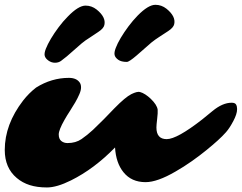

<svg xmlns="http://www.w3.org/2000/svg" viewBox="-43 -784 1021 811"><path d="M538.1 -717.8Q583 -763.7 613.3 -763.7Q639.2 -763.7 660.2 -747.1Q700.2 -714.8 692.9 -682.1Q689.9 -667.5 667.5 -652.8Q667.5 -652.8 629.4 -627.9Q613.3 -617.7 596.7 -604.5L534.2 -549.8Q502.4 -522.5 492.7 -522.5Q469.2 -522.5 456.5 -531.5Q443.8 -540.5 441.2 -551.3Q438.5 -562 445.8 -581.3Q453.1 -600.6 467 -624Q481 -647.5 499.5 -672.4Q518.1 -697.3 538.1 -717.8ZM243.2 -713.9Q288.1 -760.3 318.4 -760.3Q344.2 -760.3 365.2 -743.7Q405.3 -711.4 397.9 -678.7Q395 -664.1 372.6 -649.4L334.5 -624Q318.4 -614.3 301.8 -600.6L239.3 -545.9Q225.1 -534.2 214.6 -526.6Q204.1 -519 189.2 -519Q174.3 -519 161.6 -528.1Q148.9 -537.1 146 -547.9Q143.1 -558.6 150.6 -577.9Q158.2 -597.2 172.1 -620.6Q186 -644 204.6 -668.9Q223.1 -693.8 243.2 -713.9ZM617.7 -245.6Q617.7 -196.3 661.1 -196.3Q704.6 -196.3 811.5 -279.8L854.5 -314.9Q897 -350.1 935.5 -350.1Q949.7 -350.1 954.1 -342.5Q958.5 -335 958.5 -323.5Q958.5 -312 954.3 -299.6Q950.2 -287.1 942.9 -273.4Q926.8 -242.7 911.6 -225.6Q896.5 -208.5 876.2 -190.2Q856 -171.9 828.1 -149.2Q800.3 -126.5 766.6 -102.8Q732.9 -79.1 698.7 -59.6Q621.6 -14.6 571.8 -14.6Q512.2 -14.6 478.5 -56.6Q446.8 -95.7 442.9 -161.1Q355 -70.8 256.8 -22Q196.8 7.8 155.3 7.8Q113.8 7.8 82.5 -2.2Q51.3 -12.2 27.8 -32.2Q-22.9 -74.7 -22.9 -150.4Q-22.9 -258.8 54.7 -359.4Q79.1 -390.6 109.4 -414.1Q174.8 -455.1 248 -455.1Q280.3 -455.1 293.9 -435.1Q299.3 -427.2 299.3 -414.8Q299.3 -402.3 292.2 -386Q285.2 -369.6 274.9 -351.8Q264.6 -334 252.2 -314.9Q239.7 -295.9 229.5 -277.8Q205.1 -234.9 205.1 -216.1Q205.1 -197.3 215.8 -188.5Q226.6 -179.7 242.2 -179.7Q276.9 -179.7 301.3 -196.5Q325.7 -213.4 349.6 -235.4L395.5 -280.3L439.9 -326.2Q487.3 -374.5 512 -386.5Q536.6 -398.4 547.9 -395.5Q559.1 -392.6 570.8 -385Q582.5 -377.4 593.8 -366.7Q620.1 -341.3 623 -320.8Q624 -307.6 620.8 -281.5Q617.7 -255.4 617.7 -245.6Z"/></svg>

Font: Sarina
Style: Regular
Weight: 400
Designer: James Grieshaber
Foundry: James Grieshaber
Version: Version 1.001